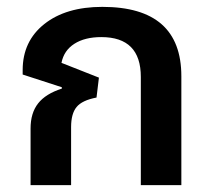

<svg xmlns="http://www.w3.org/2000/svg" viewBox="-20 -539 621 559"><path d="M69 0V-165Q69 -210 91 -238Q113 -266 160 -281V-285L46 -322V-335Q46 -419 109 -469Q172 -519 278 -519Q508 -519 508 -317V0H390V-315Q390 -431 275 -431Q227 -431 196.5 -411.5Q166 -392 159 -356L268 -313L261 -255Q219 -247 203 -227.5Q187 -208 187 -169V0Z"/></svg>

Font: Noto Sans Thai Looped UI Medium
Style: Regular
Weight: 500
Designer: Cadson Demak Team
Foundry: Cadson Demak Co., Ltd.
Version: Version 1.000; ttfautohint (v1.8.4.7-5d5b)